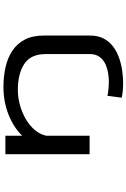

<svg xmlns="http://www.w3.org/2000/svg" viewBox="175 -727 750 1140"><g transform="rotate(-90 550.0 -157.0)"><path d="M204.5 0V-500H314V-400Q363 -451 439.2 -481.2Q515.5 -511.5 603.5 -511.5Q665.5 -511.5 720.8 -499.2Q776 -487 818.2 -459Q860.5 -431 884.8 -385Q909 -339 909 -272V1Q909 51.5 889.8 86.2Q870.5 121 839 143Q807.5 165 770.2 177.2Q733 189.5 695.8 194.2Q658.5 199 628.5 199Q602.5 199 577 196.5Q551.5 194 540 190L551 105.5Q554.5 107.5 569 109.5Q583.5 111.5 601.2 113Q619 114.5 632.5 114.5Q656.5 114.5 685.2 110Q714 105.5 740 93.5Q766 81.5 782.5 58.8Q799 36 799 0V-260.5Q799 -349.5 740.5 -387.8Q682 -426 586.5 -426Q542.5 -426 497.8 -414Q453 -402 414.5 -379.8Q376 -357.5 349.2 -326.5Q322.5 -295.5 314 -257.5V0Z"/></g></svg>

Font: Trispace Expanded
Style: Regular
Weight: 400
Width: 7
Designer: Tyler Finck
Foundry: Etcetera Type Company
Version: Version 1.210; ttfautohint (v1.8.3)